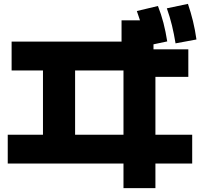

<svg xmlns="http://www.w3.org/2000/svg" viewBox="-20 -875 1040 992"><path d="M618 97V-30H20V-179H202V-511H40V-660H608V-770H773V-620H953V-478H783V-179H973V-30H783V97ZM368 -179H618V-511H368ZM735 -638Q726 -687 714.5 -730.5Q703 -774 687 -818L796 -844Q813 -801 824.5 -756.5Q836 -712 844 -661ZM887 -651Q879 -700 868.5 -743.5Q858 -787 842 -832L951 -855Q966 -811 977 -766Q988 -721 995 -671Z"/></svg>

Font: M PLUS 2 ExtraBold
Style: Regular
Weight: 800
Version: Version 1.001